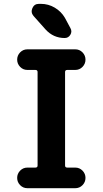

<svg xmlns="http://www.w3.org/2000/svg" viewBox="-20 -990 540 1010"><path d="M334 -622.1Q322.3 -622.1 322.3 -611.3V-119.1Q322.3 -108.4 334 -108.4H376Q398.4 -108.4 414.1 -92.3Q429.7 -76.2 429.7 -54.2Q429.7 -32.2 414.1 -16.1Q398.4 0 376 0H124Q101.6 0 85.9 -16.1Q70.3 -32.2 70.3 -54.2Q70.3 -76.2 85.9 -92.3Q101.6 -108.4 124 -108.4H166Q177.7 -108.4 177.7 -119.1V-611.3Q177.7 -622.1 166 -622.1H124Q101.6 -622.1 85.9 -638.2Q70.3 -654.3 70.3 -676.3Q70.3 -698.2 85.9 -714.4Q101.6 -730.5 124 -730.5H376Q398.4 -730.5 414.1 -714.4Q429.7 -698.2 429.7 -676.3Q429.7 -654.3 414.1 -638.2Q398.4 -622.1 376 -622.1ZM195.3 -969.7Q234.4 -969.7 268.1 -949.7Q301.8 -929.7 321.3 -896.5L350.6 -841.8Q360.4 -824.2 350.1 -807.1Q339.8 -790 320.3 -790Q260.7 -790 219.7 -835L156.2 -906.2Q140.6 -924.8 150.4 -947.3Q160.2 -969.7 184.6 -969.7Z"/></svg>

Font: Rounded-X Mgen+ 1mn bold
Style: Bold
Weight: 700
Designer: [Source Han Sans]
Ryoko NISHIZUKA  (kana & ideographs); Paul D. Hunt (Latin, Greek & Cyrillic); Wenlong ZHANG  (bopomofo
Version: Version 1.059.20150602